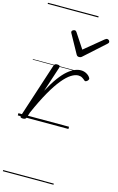

<svg xmlns="http://www.w3.org/2000/svg" viewBox="-210 -1086 1019 1663"><g transform="rotate(15 300.0 -255.0)"><path d="M48 15Q36 15 29.5 10.5Q23 6 27 -6L186 -494Q190 -506 196.5 -510.5Q203 -515 215 -515Q232 -515 237.5 -509Q243 -503 239 -491L165 -265Q205 -340 241.5 -389.5Q278 -439 311 -467Q344 -495 373 -507Q402 -519 428 -519Q456 -519 479 -506Q502 -493 512 -475Q517 -469 515 -461.5Q513 -454 506 -447Q498 -440 491 -438Q484 -436 477 -443Q468 -452 453 -461Q438 -470 417 -470Q389 -470 354 -448Q319 -426 278.5 -377Q238 -328 192 -247.5Q146 -167 95 -51L80 -4Q77 6 69.5 10.5Q62 15 48 15ZM577 -840Q586 -840 593 -833.5Q600 -827 600 -819Q600 -813 597.5 -809.5Q595 -806 591 -802L410 -639Q402 -631 395 -628.5Q388 -626 380 -626Q373 -626 367 -629Q361 -632 356 -641L266 -804Q263 -808 261.5 -812Q260 -816 260 -820Q260 -829 269 -834.5Q278 -840 285 -840Q292 -840 295.5 -837.5Q299 -835 303 -830L392 -695L556 -830Q563 -835 567.5 -837.5Q572 -840 577 -840ZM0 490H454V500H0ZM0 -20H454V0H0ZM0 -505H454V-500H0ZM0 -1010H454V-1000H0Z"/></g></svg>

Font: Playwrite NZ Guides
Style: Regular
Weight: 400
Designer: Veronika Burian, José Scaglione
Foundry: TypeTogether
Version: Version 1.003